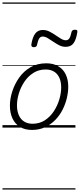

<svg xmlns="http://www.w3.org/2000/svg" viewBox="-20 -1030 645 1550"><path d="M238 19Q181 19 141 -5.5Q101 -30 80.5 -74.5Q60 -119 60 -177Q60 -232 79 -291.5Q98 -351 134.5 -403Q171 -455 226 -487Q281 -519 354 -519Q410 -519 450 -495.5Q490 -472 510.5 -429.5Q531 -387 531 -330Q531 -288 520 -240Q509 -192 486 -146Q463 -100 427.5 -63Q392 -26 344.5 -3.5Q297 19 238 19ZM243 -31Q300 -31 343 -59.5Q386 -88 415 -132.5Q444 -177 459 -228Q474 -279 474 -324Q474 -369 459.5 -401.5Q445 -434 417 -451.5Q389 -469 348 -469Q293 -469 249.5 -441.5Q206 -414 176.5 -369.5Q147 -325 132 -275Q117 -225 117 -180Q117 -135 131.5 -101Q146 -67 174.5 -49Q203 -31 243 -31ZM253 -649Q231 -649 233 -671Q242 -729 264 -758.5Q286 -788 325 -788Q354 -788 379.5 -775Q405 -762 428 -746Q451 -730 472 -717.5Q493 -705 512 -705Q530 -705 540 -720.5Q550 -736 557 -770Q561 -790 585 -790Q598 -790 602 -785.5Q606 -781 604 -769Q595 -711 574 -681.5Q553 -652 510 -652Q482 -652 457 -665Q432 -678 409 -694Q386 -710 365 -722.5Q344 -735 324 -735Q307 -735 297 -720Q287 -705 279 -669Q278 -659 271.5 -654Q265 -649 253 -649ZM0 490H589V500H0ZM0 -20H589V0H0ZM0 -505H589V-500H0ZM0 -1010H589V-1000H0Z"/></svg>

Font: Playwrite AU QLD Guides
Style: Regular
Weight: 400
Designer: Veronika Burian, José Scaglione
Foundry: TypeTogether
Version: Version 1.003